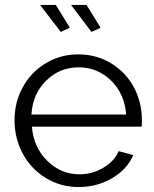

<svg xmlns="http://www.w3.org/2000/svg" viewBox="-20 -751 627 781"><path d="M143.1 -731H207L264.2 -638.2L227.1 -621.1ZM269 -731H332L389.2 -638.2L352.1 -621.1ZM299.8 9.8Q226.1 9.8 165.8 -27.3Q105.5 -64.5 72.3 -126.7Q39.1 -189 39.1 -262.2Q39.1 -334.5 72.3 -395.8Q105.5 -457 165.5 -493.4Q225.6 -529.8 298.8 -529.8Q373 -529.8 432.9 -492.9Q492.7 -456.1 524.9 -395.3Q557.1 -334.5 557.1 -263.2Q557.1 -240.7 556.2 -235.8H109.9Q116.2 -152.3 171.9 -97.2Q227.5 -42 303.2 -42Q354.5 -42 399.4 -68.1Q444.3 -94.2 462.9 -136.2L522 -120.1Q497.6 -62.5 436.3 -26.4Q375 9.8 299.8 9.8ZM107.9 -285.2H493.2Q486.8 -369.1 431.9 -423.1Q377 -477.1 299.8 -477.1Q222.7 -477.1 167.7 -422.9Q112.8 -368.7 107.9 -285.2Z"/></svg>

Font: Rawline
Style: Regular
Weight: 400
Designer: Matt McInerney, Pablo Impallari, Rodrigo Fuenzalida
Foundry: Matt McInerney, Pablo Impallari, Rodrigo Fuenzalida
Version: Version 4.020;PS 004.020;hotconv 1.0.88;makeotf.lib2.5.64775